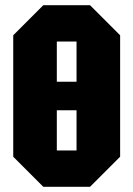

<svg xmlns="http://www.w3.org/2000/svg" viewBox="-20 -720 514 740"><path d="M31 -116V-584L147 -700H327L443 -584V-116L327 0H147ZM199 -560V-405H275V-560ZM199 -140H275V-295H199Z"/></svg>

Font: Tektur Condensed
Style: Bold
Weight: 700
Width: 3
Designer: Adam Jagosz
Foundry: Adam Jagosz
Version: Version 1.005;gftools[0.9.30]